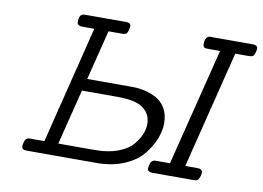

<svg xmlns="http://www.w3.org/2000/svg" viewBox="-74 -797 1246 911"><g transform="rotate(10 549.0 -342.0)"><path d="M81.1 -18.1Q81.1 -24.9 85 -38.3Q88.9 -51.8 96.2 -56.2Q102.1 -59.1 109.9 -59.1H180.2L320.8 -625H263.2Q238.3 -625 237.8 -643.1Q237.8 -677.2 255.9 -682.1Q259.8 -683.1 268.1 -683.1H465.8Q486.8 -683.1 486.8 -666Q486.8 -663.1 486.3 -660.6Q485.8 -658.2 484.9 -654.5Q483.9 -650.9 483.9 -648.9Q480 -632.8 473.9 -628.9Q467.8 -625 456.1 -625H389.2L329.1 -384.8H544.9Q574.7 -384.8 603.3 -378.9Q631.8 -373 660.9 -357.9Q689.9 -342.8 707.5 -313Q725.1 -283.2 725.1 -241.2Q725.1 -205.1 710 -166Q694.8 -127 663.8 -88.4Q632.8 -49.8 575 -24.9Q517.1 0 441.9 0H103Q81.1 0 81.1 -18.1ZM247.1 -59.1H423.8Q487.8 -59.1 534.9 -77.1Q582 -95.2 604.5 -122.6Q627 -149.9 637 -175Q647 -200.2 647 -223.1Q647 -281.2 594.2 -308.1Q559.1 -326.2 482.9 -326.2H314ZM687 -17.1Q687 -25.9 689.9 -35.2Q694.8 -58.1 714.8 -59.1H785.2L926.8 -625H874Q861.8 -625 856.9 -625.5Q852.1 -626 848.1 -630.4Q844.2 -634.8 844.2 -644Q844.2 -671.9 857.9 -680.2Q864.7 -684.1 874 -684.1Q875 -684.1 877 -683.6Q878.9 -683.1 879.9 -683.1H1074.2Q1098.1 -683.1 1098.1 -666Q1098.1 -659.2 1094 -645.5Q1089.8 -631.8 1083 -627.9Q1078.1 -625 1056.2 -625H1000L858.9 -59.1H915Q924.8 -59.1 929.4 -58.1Q934.1 -57.1 938 -53Q941.9 -48.8 941.9 -40Q941.9 -30.3 937 -18.1Q932.1 -5.9 927 -2.9Q921.9 0 911.1 0H710.9Q687 0 687 -17.1Z"/></g></svg>

Font: CMU Concrete
Style: Italic
Weight: 500
Italic angle: -14.04°
Version: Version 0.7.0